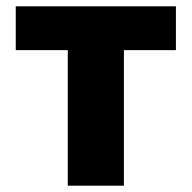

<svg xmlns="http://www.w3.org/2000/svg" viewBox="-20 -589 608 609"><path d="M195 0H373V-430H538V-569H30V-430H195Z"/></svg>

Font: Noto Sans CJK HK Black
Style: Regular
Weight: 900
Designer: Ryoko NISHIZUKA 西塚涼子 (kana, bopomofo & ideographs); Paul D. Hunt (Latin, Greek & Cyrillic); Sandoll Communications 산돌커뮤니
Foundry: Adobe
Version: Version 2.004;hotconv 1.0.118;makeotfexe 2.5.65603